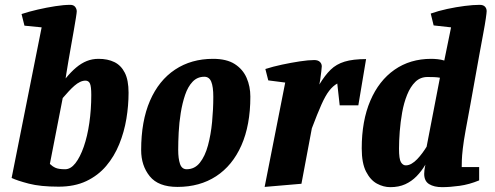

<svg xmlns="http://www.w3.org/2000/svg" viewBox="-20 -762 2046 793"><path d="M222 9Q147 9 99 -3.5Q51 -16 28 -27L152 -649L81 -656L69 -704Q99 -714 136 -722.5Q173 -731 208.5 -736.5Q244 -742 270 -742Q284 -742 290.5 -733.5Q297 -725 297 -715Q297 -710 293.5 -688Q290 -666 284.5 -634.5Q279 -603 273 -569.5Q267 -536 262 -506.5Q257 -477 254 -458Q251 -439 251 -438Q273 -465 294.5 -483Q316 -501 338.5 -510Q361 -519 387 -519Q425 -519 452.5 -505.5Q480 -492 495.5 -461.5Q511 -431 511 -379Q511 -326 502 -271.5Q493 -217 472.5 -166.5Q452 -116 418.5 -76.5Q385 -37 336.5 -14Q288 9 222 9ZM249 -63Q272 -63 291.5 -88Q311 -113 326 -156Q341 -199 349 -254.5Q357 -310 357 -370Q357 -405 351.5 -417Q346 -429 333 -429Q322 -429 310.5 -423.5Q299 -418 287.5 -408Q276 -398 264 -385Q252 -372 239 -357L186 -85Q196 -75 209 -69Q222 -63 249 -63Z M713 10Q634 10 598.5 -34Q563 -78 563 -142Q563 -262 599.5 -346Q636 -430 703 -474.5Q770 -519 860 -519Q916 -519 949.5 -497.5Q983 -476 998.5 -440.5Q1014 -405 1014 -363Q1014 -245 977 -161.5Q940 -78 872.5 -34Q805 10 713 10ZM751 -63Q784 -63 805.5 -90Q827 -117 839 -161.5Q851 -206 856 -258.5Q861 -311 861 -362Q861 -404 852.5 -424.5Q844 -445 824 -445Q795 -445 775.5 -424.5Q756 -404 744.5 -370Q733 -336 726.5 -295.5Q720 -255 718 -215Q716 -175 716 -143Q716 -107 723.5 -85Q731 -63 751 -63Z M1073 10 1158 -421 1088 -430 1076 -477Q1107 -487 1144.5 -495Q1182 -503 1218 -508.5Q1254 -514 1278 -514Q1293 -514 1301 -506.5Q1309 -499 1309 -488Q1309 -484 1307 -466.5Q1305 -449 1302.5 -432.5Q1300 -416 1299 -413Q1322 -451 1345.5 -474Q1369 -497 1403.5 -507.5Q1438 -518 1492 -518L1460 -327H1383L1373 -417Q1355 -407 1339.5 -387Q1324 -367 1307.5 -330Q1291 -293 1268 -232L1225 -3Z M1592 11Q1564 11 1537 -3.5Q1510 -18 1492 -53Q1474 -88 1474 -149Q1474 -263 1509.5 -346Q1545 -429 1609.5 -474Q1674 -519 1761 -519Q1773 -519 1787.5 -517.5Q1802 -516 1815 -512L1843 -649L1771 -657L1759 -706Q1790 -717 1827 -725Q1864 -733 1899.5 -737.5Q1935 -742 1961 -742Q1976 -742 1983 -734.5Q1990 -727 1990 -716Q1990 -710 1986.5 -685.5Q1983 -661 1976 -624Q1969 -587 1960.5 -540Q1952 -493 1942.5 -440Q1933 -387 1923 -331.5Q1913 -276 1903 -223Q1895 -179 1891.5 -148.5Q1888 -118 1887.5 -100Q1887 -82 1887 -72H1959V-17Q1918 0 1878 5.5Q1838 11 1806 11Q1773 11 1752.5 -1.5Q1732 -14 1732 -44Q1732 -52 1733 -59Q1734 -66 1735 -72Q1736 -78 1737 -82Q1721 -55 1700.5 -34Q1680 -13 1653.5 -1Q1627 11 1592 11ZM1656 -79Q1668 -79 1680 -86Q1692 -93 1703 -104.5Q1714 -116 1724 -129.5Q1734 -143 1742 -156L1797 -441Q1786 -443 1773 -443.5Q1760 -444 1746 -444Q1716 -444 1695.5 -424Q1675 -404 1661.5 -370.5Q1648 -337 1641 -297.5Q1634 -258 1631 -219Q1628 -180 1628 -148Q1628 -105 1636 -92Q1644 -79 1656 -79Z"/></svg>

Font: Manuale ExtraBold
Style: Italic
Weight: 800
Italic angle: -11°
Designer: Eduardo Tunni / Pablo Cosgaya
Foundry: Eduardo Tunni / Pablo Cosgaya
Version: Version 1.002